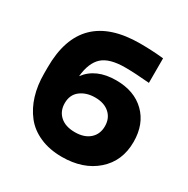

<svg xmlns="http://www.w3.org/2000/svg" viewBox="-170 -887 1036 1059"><g transform="rotate(30 348.0 -357.0)"><path d="M361.8 22Q282.7 22 221.7 -4.9Q160.6 -31.7 123.3 -79.6Q85.9 -127.4 66.9 -189.9Q47.9 -252.4 47.9 -327.1V-367.2Q47.9 -735.8 424.8 -735.8Q502.4 -735.8 574.2 -728V-571.8Q481 -580.1 418.9 -580.1Q319.3 -580.1 275.1 -540Q231 -500 222.2 -411.1Q283.7 -494.1 412.1 -494.1Q527.3 -494.1 595.7 -427.2Q664.1 -360.4 664.1 -247.1Q664.1 -125 580.3 -51.5Q496.6 22 361.8 22ZM356 -131.8Q415.5 -131.8 449.7 -162.1Q483.9 -192.4 483.9 -243.2Q483.9 -293.5 450.2 -323.7Q416.5 -354 358.9 -354Q302.7 -354 265.4 -325.4Q228 -296.9 228 -243.2Q228 -192.9 261.7 -162.4Q295.4 -131.8 356 -131.8Z"/></g></svg>

Font: Sora ExtraBold
Style: Regular
Weight: 800
Designer: Jonathan Barnbrook, Julián Moncada
Foundry: Barnbrook Fonts
Version: Version 2.000